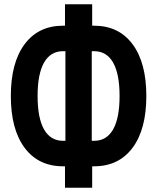

<svg xmlns="http://www.w3.org/2000/svg" viewBox="-20 -852 740 904"><path d="M286 32V-69H277Q161 -69 96 -156Q31 -243 31 -400Q31 -557 96 -644Q161 -731 277 -731H286V-832H414V-731H423Q539 -731 604 -644Q669 -557 669 -400Q669 -243 604 -156Q539 -69 423 -69H414V32ZM277 -189H288V-611H277Q218 -611 187.5 -557.5Q157 -504 157 -400Q157 -296 187.5 -242.5Q218 -189 277 -189ZM412 -189H423Q482 -189 512.5 -242.5Q543 -296 543 -400Q543 -504 512.5 -557.5Q482 -611 423 -611H412Z"/></svg>

Font: Martian Mono Medium
Style: Regular
Weight: 500
Monospace: yes
Designer: Roman Shamin
Foundry: Evil Martians
Version: Version 1.000; ttfautohint (v1.8.4.7-5d5b)